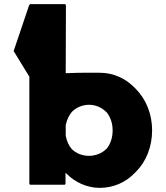

<svg xmlns="http://www.w3.org/2000/svg" viewBox="-20 -887 802 929"><path d="M495 -166H494C474 -146 444 -133 410 -133C378 -133 348 -145 327 -166C314 -181 303 -203 299 -227H298V-285H299C304 -309 314 -329 328 -346C348 -366 378 -380 410 -380C442 -380 471 -368 493 -346H494C513 -324 525 -293 525 -256C525 -220 514 -189 495 -166ZM297 3V-51L306 -43C342 -7 399 22 462 22C530 22 588 -5 631 -49L638 -56C687 -105 716 -177 716 -256C716 -335 687 -406 638 -456L631 -463C588 -507 530 -535 462 -535C434 -535 369 -536 304 -533H298L299 -863L295 -867H126L121 -862L46 -640L122 -516V3L126 7H293Z"/></svg>

Font: Hussar Woodtype
Style: Bd
Weight: 900
Foundry: Cannot Into Space Fonts
Version: Version 1.07